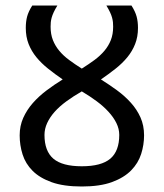

<svg xmlns="http://www.w3.org/2000/svg" viewBox="-20 -658 590 691"><path d="M453.1 -638.2Q466.8 -616.7 471.7 -598.4Q476.6 -580.1 476.6 -557.6Q476.6 -525.4 466.3 -499.5Q456.1 -473.6 438.2 -451.9Q420.4 -430.2 396 -410.9Q371.6 -391.6 343.3 -372.1Q373 -353.5 401.1 -333Q429.2 -312.5 450.9 -288.3Q472.7 -264.2 485.6 -235.4Q498.5 -206.5 498.5 -170.9Q498.5 -136.7 488 -103.8Q477.5 -70.8 451.9 -44.7Q426.3 -18.6 383.1 -2.7Q339.8 13.2 274.4 13.2Q209 13.2 166 -2.2Q123 -17.6 97.4 -43.2Q71.8 -68.8 61.3 -102.1Q50.8 -135.3 50.8 -170.9Q50.8 -205.1 63.7 -233.9Q76.7 -262.7 98.1 -287.1Q119.6 -311.5 147.5 -332.5Q175.3 -353.5 205.6 -372.1Q177.2 -391.6 153.1 -410.9Q128.9 -430.2 111.1 -451.9Q93.3 -473.6 83 -499.5Q72.8 -525.4 72.8 -557.6Q72.8 -580.1 77.6 -598.4Q82.5 -616.7 96.2 -638.2H186.5Q178.2 -624.5 173.3 -614Q168.5 -603.5 166 -594.7Q163.6 -585.9 162.8 -578.1Q162.1 -570.3 162.1 -562Q162.1 -534.7 170.4 -513.7Q178.7 -492.7 193.4 -475.1Q208 -457.5 228.8 -442.1Q249.5 -426.8 274.4 -411.1Q299.3 -426.8 320.1 -442.1Q340.8 -457.5 355.7 -475.1Q370.6 -492.7 378.9 -513.7Q387.2 -534.7 387.2 -562Q387.2 -570.3 386.5 -578.1Q385.7 -585.9 383.3 -594.7Q380.9 -603.5 376 -614Q371.1 -624.5 362.8 -638.2ZM409.2 -172.4Q409.2 -194.3 398.9 -215.1Q388.7 -235.8 370.6 -255.6Q352.5 -275.4 327.9 -293.7Q303.2 -312 274.4 -329.1Q243.7 -311.5 218.8 -293.2Q193.8 -274.9 176.5 -255.4Q159.2 -235.8 149.7 -215.1Q140.1 -194.3 140.1 -172.4Q140.1 -114.3 172.1 -86.9Q204.1 -59.6 274.4 -59.6Q344.7 -59.6 377 -86.9Q409.2 -114.3 409.2 -172.4Z"/></svg>

Font: Code New Roman
Style: Regular
Weight: 400
Monospace: yes
Designer: Sam Radian
Foundry: Code New Roman
Version: Version 2.00 November 29, 2014